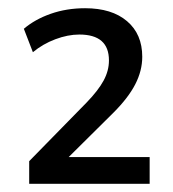

<svg xmlns="http://www.w3.org/2000/svg" viewBox="-20 -729 420 467"><path d="M51 -282V-337L191 -480Q219 -509 232 -533Q245 -557 245 -582Q245 -645 173 -645Q145 -645 114.5 -633.5Q84 -622 60 -602L38 -659Q65 -682 103.5 -695.5Q142 -709 187 -709Q252 -709 289 -677.5Q326 -646 326 -591Q326 -557 309 -524Q292 -491 256 -455L137 -337V-347H344V-282Z"/></svg>

Font: Mulish ExtraLight Medium
Style: Regular
Weight: 500
Version: Version 3.603